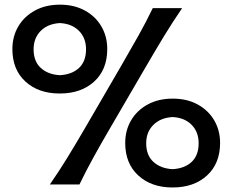

<svg xmlns="http://www.w3.org/2000/svg" viewBox="-20 -807 1021 840"><path d="M241.2 -397.9Q148.4 -397.9 91.3 -450.2Q34.2 -502.4 34.2 -592.3Q34.2 -647.9 60.3 -691.9Q86.4 -735.8 133.3 -761.2Q180.2 -786.6 242.2 -786.6Q304.2 -786.6 350.8 -761.2Q397.5 -735.8 423.3 -691.9Q449.2 -647.9 449.2 -592.3Q449.2 -502.4 392.1 -450.2Q335 -397.9 241.2 -397.9ZM198.2 0Q239.3 -59.6 274.7 -117.2Q310.1 -174.8 353 -248.5L508.8 -516.6Q552.7 -592.3 585.7 -651.1Q618.7 -710 648.4 -771.5H776.9Q734.9 -710 699 -651.1Q663.1 -592.3 619.1 -516.6L462.9 -248.5Q419.9 -174.8 388.2 -117.2Q356.4 -59.6 327.6 0ZM241.7 -478Q294.9 -481 325.7 -509.8Q356.4 -538.6 356.4 -591.3Q356.4 -640.6 325.7 -671.9Q294.9 -703.1 242.2 -706.1Q189.5 -703.1 158.2 -671.9Q127 -640.6 127 -591.3Q127 -538.6 158.4 -509.8Q189.9 -481 241.7 -478ZM734.9 13.2Q642.1 13.2 585 -39.3Q527.8 -91.8 527.8 -181.6Q527.8 -236.8 553.7 -280.8Q579.6 -324.7 626.5 -350.1Q673.3 -375.5 735.8 -375.5Q797.9 -375.5 844.5 -350.1Q891.1 -324.7 917 -280.8Q942.9 -236.8 942.9 -181.6Q942.9 -91.8 885.7 -39.3Q828.6 13.2 734.9 13.2ZM734.9 -66.9Q787.6 -69.8 818.4 -98.6Q849.1 -127.4 849.1 -180.2Q849.1 -229.5 818.6 -260.7Q788.1 -292 735.4 -294.9Q682.6 -292 651.1 -260.7Q619.6 -229.5 619.6 -180.2Q619.6 -127.4 651.4 -98.6Q683.1 -69.8 734.9 -66.9Z"/></svg>

Font: Pinar DS1 SemiBold
Style: Regular
Weight: 600
Designer: Amin Abedi
Version: Version 3.000